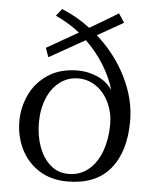

<svg xmlns="http://www.w3.org/2000/svg" viewBox="-55 -826 707 882"><g transform="rotate(5 298.5 -385.0)"><path d="M552 -292Q552 -150 485.5 -70Q419 10 289 10Q212 10 157 -25.5Q102 -61 73.5 -119.5Q45 -178 45 -248Q45 -310 72 -368.5Q99 -427 155 -464.5Q211 -502 294 -502Q340 -502 383.5 -483Q427 -464 453 -426Q437 -482 402 -539Q367 -596 317 -644L152 -551L137 -593L282 -676Q230 -717 170 -744L196 -777Q269 -747 327 -702Q395 -741 458 -780L485 -739L365 -671Q453 -593 502.5 -492.5Q552 -392 552 -292ZM462 -270Q462 -321 441 -366.5Q420 -412 382.5 -439Q345 -466 298 -466Q251 -466 213.5 -438Q176 -410 155.5 -360Q135 -310 135 -248Q135 -188 153.5 -137Q172 -86 207 -55.5Q242 -25 291 -25Q344 -25 383 -57.5Q422 -90 442 -146Q462 -202 462 -270Z"/></g></svg>

Font: Trirong
Style: Regular
Weight: 400
Designer: Katatrad Team
Foundry: CadsonDemak
Version: Version 1.001